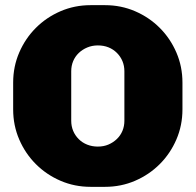

<svg xmlns="http://www.w3.org/2000/svg" viewBox="-20 -714 758 744"><path d="M331 10Q269 10 214.5 -13.5Q160 -37 119 -78Q78 -119 54.5 -173.5Q31 -228 31 -290V-394Q31 -456 54.5 -510.5Q78 -565 119 -606Q160 -647 214.5 -670.5Q269 -694 331 -694H387Q449 -694 503.5 -670.5Q558 -647 599 -606Q640 -565 663.5 -510.5Q687 -456 687 -394V-290Q687 -228 663.5 -173.5Q640 -119 599 -78Q558 -37 503.5 -13.5Q449 10 387 10ZM359 -146Q382 -146 400.5 -154Q419 -162 433 -175.5Q447 -189 454.5 -207Q462 -225 462 -246V-438Q462 -459 454.5 -477Q447 -495 433 -509Q419 -523 400.5 -530.5Q382 -538 359 -538Q337 -538 318 -530Q299 -522 285 -508.5Q271 -495 263.5 -477Q256 -459 256 -438V-246Q256 -225 263.5 -207Q271 -189 285 -175Q299 -161 318 -153.5Q337 -146 359 -146Z"/></svg>

Font: Chivo Medium Black
Style: Regular
Weight: 900
Version: Version 2.002